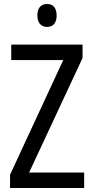

<svg xmlns="http://www.w3.org/2000/svg" viewBox="-20 -936 464 956"><path d="M215 -916C184 -916 166 -897 166 -858C166 -822 185 -802 215 -802C244 -802 262 -822 262 -858C262 -896 245 -916 215 -916ZM399 0V-77H125L391 -647V-714H36V-637H295L30 -66V0Z"/></svg>

Font: Noto Sans Lao Looped Condensed
Style: Regular
Weight: 400
Width: 3
Designer: Mark Frömberg, Ben Mitchell
Foundry: The Fontpad Ltd
Version: Version 1.003